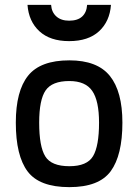

<svg xmlns="http://www.w3.org/2000/svg" viewBox="-20 -758 568 789"><path d="M265 -510Q380 -510 431.5 -446Q483 -382 483 -254Q483 -120 435 -54.5Q387 11 265 11Q142 11 93.5 -53.5Q45 -118 45 -254Q45 -384 95.5 -447Q146 -510 265 -510ZM265 -75Q338 -75 362.5 -116.5Q387 -158 387 -254Q387 -344 359 -384.5Q331 -425 265 -425Q194 -425 167.5 -386.5Q141 -348 141 -254Q141 -156 166 -115.5Q191 -75 265 -75ZM93 -738H190Q192 -708 211.5 -690.5Q231 -673 264 -673Q299 -673 317.5 -690Q336 -707 338 -738H436Q431 -670 387 -629.5Q343 -589 264 -589Q186 -589 142 -629.5Q98 -670 93 -738Z"/></svg>

Font: TitilliumText22L Lt
Style: Medium
Weight: 500
Designer: Campivisivi
Foundry: Campivisivi
Version: 1.000